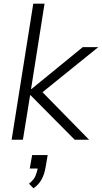

<svg xmlns="http://www.w3.org/2000/svg" viewBox="-20 -756 552 1039"><path d="M43 0 160 -736H221L148 -274H150L428 -501H512L210 -257L462 0H384L145 -241H143L104 0ZM161 263 137 238Q162 218 170.5 199Q179 180 184 156H141L154 83H238L227 147Q221 185 206 213.5Q191 242 161 263Z"/></svg>

Font: Mulish Light
Style: Italic
Weight: 300
Italic angle: -9°
Designer: Vernon Adams
Foundry: Vernon Adams
Version: Version 3.603; ttfautohint (v1.8.3)